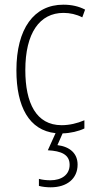

<svg xmlns="http://www.w3.org/2000/svg" viewBox="-20 -559 406 819"><path d="M311 143C311 97 280 67 225 60L247 10C281 9 315 1 340 -11V-46C310 -33 276 -25 243 -25C134 -25 88 -120 88 -260C88 -418 149 -504 251 -504C278 -504 306 -498 331 -485L343 -518C316 -532 286 -539 250 -539C125 -539 50 -437 50 -259C50 -104 104 -3 217 9L184 82C241 85 277 100 277 144C277 187 242 210 195 210C178 210 160 208 146 204V234C161 238 179 240 196 240C266 240 311 203 311 143Z"/></svg>

Font: Noto Sans Condensed ExtraLight
Style: Regular
Weight: 200
Width: 3
Designer: Monotype Design Team
Foundry: Monotype Imaging Inc.
Version: Version 2.013